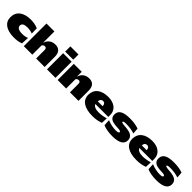

<svg xmlns="http://www.w3.org/2000/svg" viewBox="529 -2790 4791 4791"><g transform="rotate(45 2924.5 -395.0)"><path d="M429 -594C173 -594 23 -477 23 -276C23 -90 170 24 444 24C536 24 616 12 691 -18L701 -219C650 -198 590 -187 525 -187C402 -187 338 -224 338 -296C338 -362 396 -396 506 -396C573 -396 640 -384 690 -362L685 -545C604 -582 510 -594 429 -594Z M772 0H1072V-325C1089 -357 1119 -371 1148 -371C1184 -371 1207 -350 1207 -301V0H1507V-357C1507 -512 1436 -587 1305 -587C1192 -587 1094 -533 1054 -404H1052V-800H772Z M1590 -570V0H1890V-570ZM1597 -818V-634H1883V-818Z M1966 0H2266V-325C2283 -357 2313 -371 2342 -371C2378 -371 2401 -350 2401 -301V0H2701V-357C2701 -512 2630 -587 2499 -587C2386 -587 2288 -533 2248 -404H2246V-570H1966Z M2766 -279C2766 -86 2927 24 3211 24C3329 24 3416 7 3503 -26L3510 -191C3429 -166 3336 -151 3260 -151C3149 -151 3082 -180 3054 -242H3511V-314C3511 -486 3375 -597 3163 -597C2913 -597 2766 -479 2766 -279ZM3222 -332H3052C3052 -392 3085 -432 3140 -432C3193 -432 3222 -392 3222 -332Z M3574 -394C3574 -134 3981 -267 3981 -175C3981 -143 3934 -135 3878 -135C3783 -135 3678 -157 3581 -198L3590 -29C3666 6 3792 28 3917 28C4161 28 4272 -44 4272 -178C4272 -438 3847 -331 3847 -407C3847 -429 3880 -437 3955 -437C4062 -437 4167 -420 4245 -392L4233 -553C4165 -575 4072 -600 3930 -600C3706 -600 3574 -548 3574 -394Z M4319 -279C4319 -86 4480 24 4764 24C4882 24 4969 7 5056 -26L5063 -191C4982 -166 4889 -151 4813 -151C4702 -151 4635 -180 4607 -242H5064V-314C5064 -486 4928 -597 4716 -597C4466 -597 4319 -479 4319 -279ZM4775 -332H4605C4605 -392 4638 -432 4693 -432C4746 -432 4775 -392 4775 -332Z M5127 -394C5127 -134 5534 -267 5534 -175C5534 -143 5487 -135 5431 -135C5336 -135 5231 -157 5134 -198L5143 -29C5219 6 5345 28 5470 28C5714 28 5825 -44 5825 -178C5825 -438 5400 -331 5400 -407C5400 -429 5433 -437 5508 -437C5615 -437 5720 -420 5798 -392L5786 -553C5718 -575 5625 -600 5483 -600C5259 -600 5127 -548 5127 -394Z"/></g></svg>

Font: Mattone Black
Style: Regular
Weight: 900
Width: 6
Designer: Nunzio Mazzaferro
Foundry: Collletttivo
Version: Version 2.000;Glyphs 3.2 (3217)